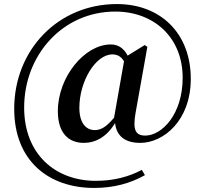

<svg xmlns="http://www.w3.org/2000/svg" viewBox="-20 -755 1010 946"><path d="M671 -51C785 -51 920 -160 920 -367C920 -590 772 -735 556 -735C265 -735 50 -508 50 -219C50 38 220 171 444 171C541 171 623 148 694 108L679 82C615 116 540 136 452 136C253 136 99 5 99 -225C99 -483 288 -698 548 -698C739 -698 880 -570 880 -372C880 -191 777 -87 696 -87C648 -87 633 -114 648 -199L706 -524L693 -533L609 -481C590 -517 563 -536 526 -536C396 -536 265 -375 265 -207C265 -98 319 -51 393 -51C450 -51 506 -80 547 -149C554 -83 598 -51 671 -51ZM542 -175C502 -127 475 -114 447 -114C403 -114 371 -150 371 -224C371 -353 450 -487 534 -487C557 -487 577 -477 591 -453Z"/></svg>

Font: Source Han Serif CN
Style: Bold
Weight: 700
Designer: Ryoko NISHIZUKA 西塚涼子 (kana & ideographs); Frank Grießhammer (Latin, Greek & Cyrillic); Wenlong ZHANG 张文龙 (bopomofo); San
Foundry: Adobe
Version: Version 2.003;hotconv 1.1.1;makeotfexe 2.6.0